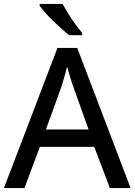

<svg xmlns="http://www.w3.org/2000/svg" viewBox="-20 -962 689 982"><path d="M542 0 462 -211H184L105 0H0L274 -717H375L648 0ZM359 -507Q355 -516 348 -538Q341 -560 334 -583.5Q327 -607 323 -621Q318 -601 312 -578.5Q306 -556 300 -537Q294 -518 290 -507L215 -300H433ZM300 -942Q312 -920 329 -892.5Q346 -865 365 -839Q384 -813 400 -794V-782H333Q316 -796 294 -815.5Q272 -835 250 -856.5Q228 -878 210.5 -898Q193 -918 183 -932V-942Z"/></svg>

Font: Noto Sans New Tai Lue Medium
Style: Regular
Weight: 500
Version: Version 2.003